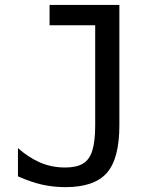

<svg xmlns="http://www.w3.org/2000/svg" viewBox="-20 -749 642 783"><path d="M247.1 14.2Q198.2 14.2 152.8 4.2Q107.4 -5.9 53.2 -29.8V-145Q98.1 -105.5 144.8 -85.7Q191.4 -65.9 246.1 -65.9Q291 -65.9 317.9 -81.5Q344.7 -97.2 356.4 -134.8Q368.2 -172.4 368.2 -237.8V-646H182.1V-729H466.8V-237.8Q466.8 -102.1 415.8 -43.9Q364.7 14.2 247.1 14.2Z"/></svg>

Font: Vazir Code Hack
Style: Code-Hack
Weight: 400
Foundry: DejaVu fonts team - Redesigned by Saber Rastikerdar
Version: Version 1.1.2